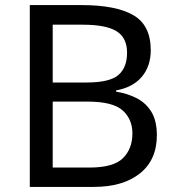

<svg xmlns="http://www.w3.org/2000/svg" viewBox="-20 -734 690 754"><path d="M301 -714Q435 -714 503.5 -674.5Q572 -635 572 -537Q572 -474 537 -432.5Q502 -391 436 -379V-374Q481 -367 517.5 -348Q554 -329 575 -294Q596 -259 596 -203Q596 -106 529.5 -53Q463 0 348 0H97V-714ZM319 -410Q411 -410 445 -439.5Q479 -469 479 -527Q479 -586 437.5 -611.5Q396 -637 305 -637H187V-410ZM187 -335V-76H331Q426 -76 463 -113Q500 -150 500 -210Q500 -266 461.5 -300.5Q423 -335 324 -335Z"/></svg>

Font: Noto Sans Linear A
Style: Regular
Weight: 400
Designer: Monotype Design Team
Foundry: Monotype Imaging Inc.
Version: Version 2.002; ttfautohint (v1.8.4.7-5d5b)